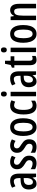

<svg xmlns="http://www.w3.org/2000/svg" viewBox="1618 -2403 795 4071"><g transform="rotate(-90 2015.5 -367.5)"><path d="M218 -550Q297 -550 333.5 -502Q370 -454 370 -362V0H298L284 -74H282Q259 -32 229 -11Q199 10 155 10Q112 10 85.5 -13Q59 -36 46 -73.5Q33 -111 33 -154Q33 -236 79 -279.5Q125 -323 211 -327L275 -330V-363Q275 -418 258.5 -445Q242 -472 206 -472Q161 -472 101 -438L71 -509Q138 -550 218 -550ZM231 -260Q130 -255 130 -155Q130 -109 146 -88Q162 -67 190 -67Q229 -67 252.5 -105Q276 -143 276 -210V-263Z M750 -149Q750 -70 707.5 -30Q665 10 590 10Q552 10 520.5 1.5Q489 -7 464 -20V-116Q487 -98 520 -86Q553 -74 587 -74Q619 -74 637 -92.5Q655 -111 655 -143Q655 -171 639 -191.5Q623 -212 574 -239Q522 -270 492.5 -306.5Q463 -343 463 -406Q463 -472 505.5 -511Q548 -550 618 -550Q688 -550 748 -513L716 -436Q694 -450 671 -459.5Q648 -469 621 -469Q591 -469 574 -452.5Q557 -436 557 -408Q557 -380 573.5 -361.5Q590 -343 638 -314Q671 -293 696 -271Q721 -249 735.5 -220Q750 -191 750 -149Z M1098 -149Q1098 -70 1055.5 -30Q1013 10 938 10Q900 10 868.5 1.5Q837 -7 812 -20V-116Q835 -98 868 -86Q901 -74 935 -74Q967 -74 985 -92.5Q1003 -111 1003 -143Q1003 -171 987 -191.5Q971 -212 922 -239Q870 -270 840.5 -306.5Q811 -343 811 -406Q811 -472 853.5 -511Q896 -550 966 -550Q1036 -550 1096 -513L1064 -436Q1042 -450 1019 -459.5Q996 -469 969 -469Q939 -469 922 -452.5Q905 -436 905 -408Q905 -380 921.5 -361.5Q938 -343 986 -314Q1019 -293 1044 -271Q1069 -249 1083.5 -220Q1098 -191 1098 -149Z M1544 -270Q1544 -189 1524.5 -126Q1505 -63 1463 -26.5Q1421 10 1355 10Q1292 10 1250.5 -26Q1209 -62 1188.5 -125Q1168 -188 1168 -270Q1168 -401 1213.5 -475.5Q1259 -550 1357 -550Q1445 -550 1494.5 -479Q1544 -408 1544 -270ZM1265 -270Q1265 -172 1287 -123Q1309 -74 1356 -74Q1404 -74 1426 -122.5Q1448 -171 1448 -270Q1448 -369 1426 -417.5Q1404 -466 1356 -466Q1308 -466 1286.5 -417.5Q1265 -369 1265 -270Z M1808 10Q1713 10 1668.5 -59Q1624 -128 1624 -266Q1624 -396 1669 -473Q1714 -550 1810 -550Q1847 -550 1874 -542.5Q1901 -535 1924 -522L1896 -443Q1853 -466 1817 -466Q1721 -466 1721 -267Q1721 -73 1819 -73Q1844 -73 1867.5 -80.5Q1891 -88 1916 -103V-22Q1892 -5 1863.5 2.5Q1835 10 1808 10Z M2058 -745Q2111 -745 2111 -683Q2111 -621 2058 -621Q2004 -621 2004 -683Q2004 -745 2058 -745ZM2105 -540V0H2010V-540Z M2387 -550Q2466 -550 2502.5 -502Q2539 -454 2539 -362V0H2467L2453 -74H2451Q2428 -32 2398 -11Q2368 10 2324 10Q2281 10 2254.5 -13Q2228 -36 2215 -73.5Q2202 -111 2202 -154Q2202 -236 2248 -279.5Q2294 -323 2380 -327L2444 -330V-363Q2444 -418 2427.5 -445Q2411 -472 2375 -472Q2330 -472 2270 -438L2240 -509Q2307 -550 2387 -550ZM2400 -260Q2299 -255 2299 -155Q2299 -109 2315 -88Q2331 -67 2359 -67Q2398 -67 2421.5 -105Q2445 -143 2445 -210V-263Z M2810 -74Q2823 -74 2836.5 -77Q2850 -80 2865 -86V-9Q2827 10 2780 10Q2721 10 2694.5 -27.5Q2668 -65 2668 -142V-461H2616V-512L2673 -537L2698 -659H2763V-540H2858V-461H2763V-148Q2763 -111 2773 -92.5Q2783 -74 2810 -74Z M2993 -745Q3046 -745 3046 -683Q3046 -621 2993 -621Q2939 -621 2939 -683Q2939 -745 2993 -745ZM3040 -540V0H2945V-540Z M3520 -270Q3520 -189 3500.5 -126Q3481 -63 3439 -26.5Q3397 10 3331 10Q3268 10 3226.5 -26Q3185 -62 3164.5 -125Q3144 -188 3144 -270Q3144 -401 3189.5 -475.5Q3235 -550 3333 -550Q3421 -550 3470.5 -479Q3520 -408 3520 -270ZM3241 -270Q3241 -172 3263 -123Q3285 -74 3332 -74Q3380 -74 3402 -122.5Q3424 -171 3424 -270Q3424 -369 3402 -417.5Q3380 -466 3332 -466Q3284 -466 3262.5 -417.5Q3241 -369 3241 -270Z M3835 -550Q3900 -550 3935 -503.5Q3970 -457 3970 -363V0H3874V-341Q3874 -403 3859.5 -434Q3845 -465 3810 -465Q3760 -465 3739.5 -420.5Q3719 -376 3719 -275V0H3624V-540H3699L3710 -469H3716Q3733 -509 3765 -529.5Q3797 -550 3835 -550Z"/></g></svg>

Font: Noto Sans Kannada ExtraCondensed Medium
Style: Regular
Weight: 500
Width: 2
Designer: Jelle Bosma - Monotype Design Team
Foundry: Monotype Imaging Inc.
Version: Version 2.005; ttfautohint (v1.8.4.7-5d5b)